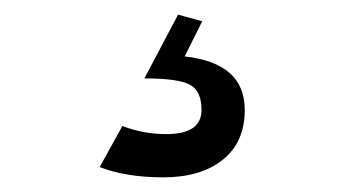

<svg xmlns="http://www.w3.org/2000/svg" viewBox="-20 -18 470 262"><path d="M177 89 223 2 256 11 232 59Q314 68 314 132Q314 176 284 200Q254 224 203 224Q152 224 116 210L147 154Q176 165 207 165Q255 165 255 132Q255 106 239 97.5Q223 89 177 89Z"/></svg>

Font: Galdeano
Style: Regular
Weight: 400
Designer: Dario Manuel Muhafara
Foundry: Dario Manuel Muhafara
Version: Version 1.001